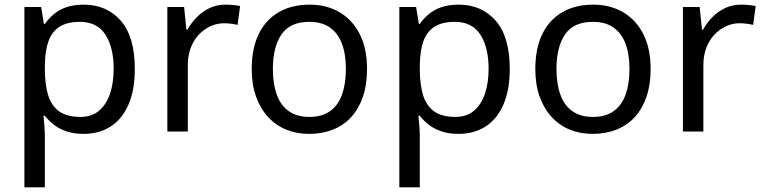

<svg xmlns="http://www.w3.org/2000/svg" viewBox="-20 -566 3286 826"><path d="M340 -546Q439 -546 499.5 -477Q560 -408 560 -269Q560 -178 532.5 -115.5Q505 -53 455.5 -21.5Q406 10 339 10Q298 10 266 -1Q234 -12 211.5 -29.5Q189 -47 173 -68H167Q169 -51 171 -25Q173 1 173 20V240H85V-536H157L169 -463H173Q189 -486 211.5 -505Q234 -524 265.5 -535Q297 -546 340 -546ZM324 -472Q270 -472 237 -451.5Q204 -431 189 -390Q174 -349 173 -286V-269Q173 -203 187 -157Q201 -111 234.5 -87Q268 -63 326 -63Q375 -63 406.5 -90Q438 -117 453.5 -163.5Q469 -210 469 -270Q469 -362 433.5 -417Q398 -472 324 -472Z M950 -546Q965 -546 982.5 -544.5Q1000 -543 1013 -540L1002 -459Q989 -462 973.5 -464Q958 -466 944 -466Q913 -466 885 -453Q857 -440 835 -416.5Q813 -393 800.5 -360Q788 -327 788 -286V0H700V-536H772L782 -438H786Q803 -468 827 -492.5Q851 -517 882 -531.5Q913 -546 950 -546Z M1559 -269Q1559 -202 1541.5 -150.5Q1524 -99 1491.5 -63Q1459 -27 1412.5 -8.5Q1366 10 1309 10Q1256 10 1211 -8.5Q1166 -27 1133 -63Q1100 -99 1081.5 -150.5Q1063 -202 1063 -269Q1063 -358 1093 -419.5Q1123 -481 1179 -513.5Q1235 -546 1312 -546Q1385 -546 1440.5 -513.5Q1496 -481 1527.5 -419.5Q1559 -358 1559 -269ZM1154 -269Q1154 -206 1170.5 -159.5Q1187 -113 1222 -88Q1257 -63 1311 -63Q1365 -63 1400 -88Q1435 -113 1451.5 -159.5Q1468 -206 1468 -269Q1468 -333 1451 -378Q1434 -423 1399.5 -447.5Q1365 -472 1310 -472Q1228 -472 1191 -418Q1154 -364 1154 -269Z M1953 -546Q2052 -546 2112.5 -477Q2173 -408 2173 -269Q2173 -178 2145.5 -115.5Q2118 -53 2068.5 -21.5Q2019 10 1952 10Q1911 10 1879 -1Q1847 -12 1824.5 -29.5Q1802 -47 1786 -68H1780Q1782 -51 1784 -25Q1786 1 1786 20V240H1698V-536H1770L1782 -463H1786Q1802 -486 1824.5 -505Q1847 -524 1878.5 -535Q1910 -546 1953 -546ZM1937 -472Q1883 -472 1850 -451.5Q1817 -431 1802 -390Q1787 -349 1786 -286V-269Q1786 -203 1800 -157Q1814 -111 1847.5 -87Q1881 -63 1939 -63Q1988 -63 2019.5 -90Q2051 -117 2066.5 -163.5Q2082 -210 2082 -270Q2082 -362 2046.5 -417Q2011 -472 1937 -472Z M2779 -269Q2779 -202 2761.5 -150.5Q2744 -99 2711.5 -63Q2679 -27 2632.5 -8.5Q2586 10 2529 10Q2476 10 2431 -8.5Q2386 -27 2353 -63Q2320 -99 2301.5 -150.5Q2283 -202 2283 -269Q2283 -358 2313 -419.5Q2343 -481 2399 -513.5Q2455 -546 2532 -546Q2605 -546 2660.5 -513.5Q2716 -481 2747.5 -419.5Q2779 -358 2779 -269ZM2374 -269Q2374 -206 2390.5 -159.5Q2407 -113 2442 -88Q2477 -63 2531 -63Q2585 -63 2620 -88Q2655 -113 2671.5 -159.5Q2688 -206 2688 -269Q2688 -333 2671 -378Q2654 -423 2619.5 -447.5Q2585 -472 2530 -472Q2448 -472 2411 -418Q2374 -364 2374 -269Z M3168 -546Q3183 -546 3200.5 -544.5Q3218 -543 3231 -540L3220 -459Q3207 -462 3191.5 -464Q3176 -466 3162 -466Q3131 -466 3103 -453Q3075 -440 3053 -416.5Q3031 -393 3018.5 -360Q3006 -327 3006 -286V0H2918V-536H2990L3000 -438H3004Q3021 -468 3045 -492.5Q3069 -517 3100 -531.5Q3131 -546 3168 -546Z"/></svg>

Font: binaryh115
Style: Book
Weight: 400
Designer: Jelle Bosma - Monotype Design Team
Foundry: Monotype Imaging Inc.
Version: Version 2.003